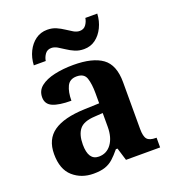

<svg xmlns="http://www.w3.org/2000/svg" viewBox="-140 -869 879 983"><g transform="rotate(-20 299.5 -377.0)"><path d="M202 10Q136 10 90.5 -30Q45 -70 45 -153Q45 -234 101 -273Q157 -312 269 -316L351 -319V-374Q351 -424 340.5 -456Q330 -488 289 -488Q251 -488 236.5 -457.5Q222 -427 222 -380Q155 -380 121 -395Q87 -410 87 -447Q87 -484 115 -506Q143 -528 190 -538.5Q237 -549 293 -549Q398 -549 450.5 -511Q503 -473 503 -379V-124Q503 -83 516 -68Q529 -53 563 -53H567V0H381L360 -69H351Q329 -42 309.5 -24.5Q290 -7 265 1.5Q240 10 202 10ZM257 -63Q300 -63 325.5 -98Q351 -133 351 -191V-266L306 -263Q246 -260 223 -231.5Q200 -203 200 -149Q200 -63 257 -63ZM374 -606Q347 -606 325 -615.5Q303 -625 284.5 -637.5Q266 -650 249.5 -659.5Q233 -669 217 -669Q195 -669 183 -652.5Q171 -636 168 -616H103Q105 -657 121.5 -690.5Q138 -724 165.5 -744Q193 -764 229 -764Q256 -764 277.5 -754.5Q299 -745 317.5 -732.5Q336 -720 352.5 -710.5Q369 -701 385 -701Q407 -701 419 -717.5Q431 -734 434 -754H499Q497 -714 480.5 -680Q464 -646 437 -626Q410 -606 374 -606Z"/></g></svg>

Font: Noto Serif Toto
Style: Bold
Weight: 700
Designer: Monotype Design Team
Foundry: Monotype Imaging Inc.
Version: Version 2.001; ttfautohint (v1.8.4.7-5d5b)